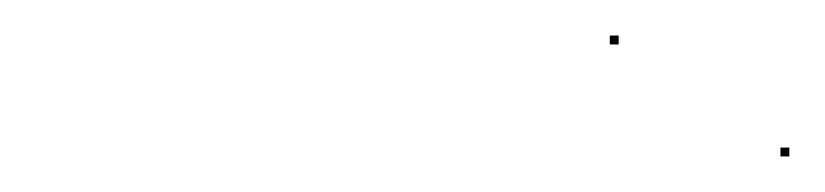

<svg xmlns="http://www.w3.org/2000/svg" viewBox="-20 -462 464 108"><path d="M323 -437V-442H328V-437ZM419 -374V-379H424V-374Z"/></svg>

Font: FRB American Cursive Just Beginnings
Style: Italic
Weight: 400
Italic angle: -25°
Version: Version 2.0;Modular Font Editor K font №1